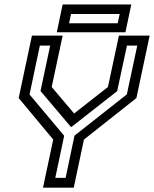

<svg xmlns="http://www.w3.org/2000/svg" viewBox="-20 -864 709 884"><path d="M178 0 225 -221.5 66 -412.5 127 -700H268.5L218 -463.5L325 -337H315.5L477 -463.5L527.5 -700H669L608 -412.5L366.5 -221.5L319.5 0ZM234.5 -45H282L323 -239.5L564 -429.5L612 -654H564.5L519.5 -444.5L309 -279.5H306.5L166.5 -445L211 -654H163.5L116 -429L275.5 -239ZM241.5 -715.5 268.5 -843.5H584.5L557.5 -715.5ZM298 -757H522L531 -799.5H307Z"/></svg>

Font: Tourney Thin Medium
Style: Italic
Weight: 500
Italic angle: -12°
Version: Version 1.015